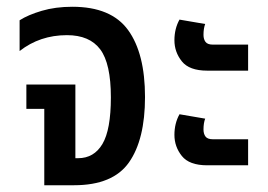

<svg xmlns="http://www.w3.org/2000/svg" viewBox="-20 -548 794 568"><path d="M111 0V-226H58V-298H203V-80H211Q258 -80 283 -122Q308 -164 308 -260Q308 -360 276.5 -402Q245 -444 178 -444Q98 -444 38 -397V-488Q63 -504 103.5 -516Q144 -528 194 -528Q309 -528 359 -459Q409 -390 409 -261Q409 -135 361.5 -67.5Q314 0 199 0Z M593 -339Q540 -339 518 -366.5Q496 -394 496 -429Q496 -463 511 -490L587 -477Q582 -464 582 -445Q582 -432 588 -424Q594 -416 610 -416H714V-339ZM593 -59Q540 -59 518 -86.5Q496 -114 496 -149Q496 -183 511 -210L587 -197Q582 -184 582 -165Q582 -152 588 -144Q594 -136 610 -136H714V-59Z"/></svg>

Font: Noto Sans Thai UI Cond Med
Style: Regular
Weight: 500
Width: 3
Designer: Monotype Design Team
Foundry: Monotype Imaging Inc.
Version: Version 2.000; ttfautohint (v1.8.4.7-5d5b)